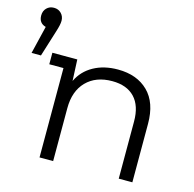

<svg xmlns="http://www.w3.org/2000/svg" viewBox="-108 -857 975 967"><g transform="rotate(15 379.5 -373.5)"><path d="M110 -693Q110 -673 98 -636L55 -498H6L41 -643Q4 -653 4 -693Q4 -717 19 -732Q34 -747 57 -747Q80 -747 95 -731.5Q110 -716 110 -693ZM449 -530Q548 -530 606.5 -472.5Q665 -415 665 -305V0H594V-298Q594 -380 553 -423Q512 -466 436 -466Q351 -466 301.5 -415.5Q252 -365 252 -276V0H181V-466H107V-526H237L242 -415Q268 -470 322 -500Q376 -530 449 -530Z"/></g></svg>

Font: mBank
Style: Regular
Weight: 400
Designer: Julieta Ulanovsky
Foundry: Julieta Ulanovsky
Version: Version 7.200;PS 007.200;hotconv 1.0.88;makeotf.lib2.5.64775